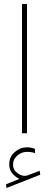

<svg xmlns="http://www.w3.org/2000/svg" viewBox="-20 -663 243 955"><path d="M76.2 227.1Q56.6 217.3 41.3 199.5Q25.9 181.6 25.9 154.8Q25.9 116.7 53.2 93.3Q80.6 69.8 112.8 69.8Q125.5 69.8 133.3 71.3Q141.1 72.8 153.8 77.1L154.3 98.6Q135.7 92.3 114.7 92.3Q86.9 92.3 65.9 110.8Q44.9 129.4 44.9 155.3Q44.9 182.1 66.7 198Q88.4 213.9 107.9 211.4Q114.3 210.9 121.6 207.5L177.2 186.5L180.2 206.1L12.2 272L9.8 253.9ZM114.3 -643.1V0H89.4V-643.1Z"/></svg>

Font: Vazirmatn UI NL Thin
Style: Regular
Weight: 100
Designer: Saber Rastikerdar
Foundry: Saber Rastikerdar
Version: Version 33.003